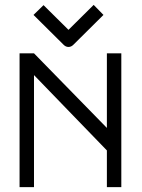

<svg xmlns="http://www.w3.org/2000/svg" viewBox="-20 -815 580 785"><path d="M240 -632 117 -754 158 -794 260 -693 363 -795 403 -754 280 -632Q271 -623 260 -623Q249 -623 240 -632ZM60 -50V-597H119L417 -292V-597H476V-50H417V-200L119 -508V-50Z"/></svg>

Font: ibm3270
Style: Regular
Weight: 400
Monospace: yes
Version: Version 2.0.3